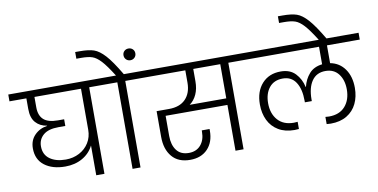

<svg xmlns="http://www.w3.org/2000/svg" viewBox="-117 -1233 2952 1499"><g transform="rotate(-10 1359.5 -483.5)"><path d="M743 -686H603V0H538V-236Q508 -176 449 -142.5Q390 -109 313 -109Q211 -109 149 -156.5Q87 -204 87 -292Q87 -356 127.5 -397Q168 -438 227 -446V-448Q172 -456 138.5 -493.5Q105 -531 105 -602V-686H-29V-740H743ZM538 -686H169V-604Q169 -539 204.5 -506.5Q240 -474 318 -474H367V-421H313Q232 -421 192 -386.5Q152 -352 152 -297Q152 -231 200 -196.5Q248 -162 326 -162Q385 -162 433.5 -187.5Q482 -213 510 -258Q538 -303 538 -361Z M1030 -740V-686H889V0H826V-686H685V-740H825Q771 -826 736 -863.5Q701 -901 669 -912Q637 -923 581 -923H543V-976H580Q650 -976 691 -962Q732 -948 777 -899Q822 -850 887 -740ZM957 -838Q937 -838 923.5 -851.5Q910 -865 910 -885Q910 -905 923.5 -918Q937 -931 957 -931Q977 -931 990.5 -918Q1004 -905 1004 -885Q1004 -865 990.5 -851.5Q977 -838 957 -838Z M1847 -686H1706V0H1642V-363H1152V-203Q1152 -132 1184.5 -89Q1217 -46 1281 -46Q1341 -46 1375.5 -86Q1410 -126 1410 -191V-202H1472V-188Q1472 -98 1421 -44.5Q1370 9 1282 9Q1188 9 1138.5 -50Q1089 -109 1089 -207V-411H1187Q1273 -411 1319 -458.5Q1365 -506 1365 -588V-686H972V-740H1847ZM1642 -686H1428V-588Q1428 -529 1408 -485Q1388 -441 1352 -415H1642Z M2488 -686V-545Q2561 -531 2603 -471.5Q2645 -412 2645 -322Q2645 -252 2618.5 -197Q2592 -142 2539.5 -110.5Q2487 -79 2412 -79Q2403 -79 2379 -81V-138Q2399 -136 2408 -136Q2491 -136 2536 -187Q2581 -238 2581 -321Q2581 -395 2544.5 -443Q2508 -491 2441 -491Q2370 -491 2333 -437.5Q2296 -384 2296 -291V-278H2241V-291Q2241 -383 2206 -437Q2171 -491 2103 -491Q2033 -491 1995 -444Q1957 -397 1957 -321Q1957 -238 2002 -187Q2047 -136 2129 -136Q2137 -136 2159 -138V-81Q2135 -79 2125 -79Q2050 -79 1997.5 -110.5Q1945 -142 1918.5 -197Q1892 -252 1892 -322Q1892 -425 1947.5 -486.5Q2003 -548 2096 -548Q2170 -548 2212 -503.5Q2254 -459 2268 -395H2270Q2284 -454 2321 -496.5Q2358 -539 2425 -547V-686H1789V-740H2748V-686Z M2435 -736Q2380 -824 2344.5 -862.5Q2309 -901 2276.5 -912Q2244 -923 2188 -923H2150V-976H2187Q2258 -976 2299 -962Q2340 -948 2385 -898Q2430 -848 2496 -736Z"/></g></svg>

Font: A Bank Premium Light
Style: Regular
Weight: 300
Designer: Ninad Kale (Devanagari), Jonny Pinhorn (Latin), Htun Naung (Myanmar)
Foundry: Indian Type Foundry
Version: 4.004